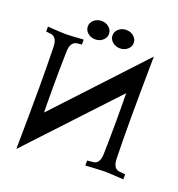

<svg xmlns="http://www.w3.org/2000/svg" viewBox="-162 -1014 1112 1199"><g transform="rotate(20 394.5 -415.0)"><path d="M606 -510.3 80.6 51.8Q84 -191.9 84 -366.2Q84 -501.5 81.1 -625.5Q79.6 -692.9 35.6 -697.8L4.9 -701.2V-733.9Q100.1 -727.5 124 -727.5Q148.4 -727.5 242.7 -733.9V-701.2L212.4 -697.8Q168.5 -692.9 167 -625.5Q164.1 -501.5 164.1 -402.8Q164.1 -267.6 165.5 -221.2Q260.7 -322.8 447.5 -523.4Q634.3 -724.1 690.4 -784.2Q687 -540.5 687 -366.2Q687 -231 689.9 -106.9Q691.4 -38.6 735.8 -35.2Q739.3 -35.2 754.6 -33.7Q770 -32.2 773.4 -31.7V1.5Q669.9 -4.9 647 -4.9Q624.5 -4.9 521 1.5V-31.7L559.1 -35.2H558.6Q603 -38.6 604.5 -106.9Q607.4 -231 607.4 -329.1Q607.4 -463.9 606 -510.3ZM258.8 -777.6Q238.3 -795.4 238.3 -820.8Q238.3 -846.2 258.8 -864Q279.3 -881.8 308.6 -881.8Q337.9 -881.8 358.4 -864Q378.9 -846.2 378.9 -820.8Q378.9 -795.4 358.4 -777.6Q337.9 -759.8 308.6 -759.8Q279.3 -759.8 258.8 -777.6ZM472.7 -881.8Q502 -881.8 522.7 -864Q543.5 -846.2 543.5 -820.8Q543.5 -795.4 522.7 -777.6Q502 -759.8 472.7 -759.8Q443.8 -759.8 423.1 -777.6Q402.3 -795.4 402.3 -820.8Q402.3 -846.2 423.1 -864Q443.8 -881.8 472.7 -881.8Z"/></g></svg>

Font: Flanker
Style: Bold
Weight: 700
Designer: Flanker
Foundry: Flanker
Version: Version 2.021